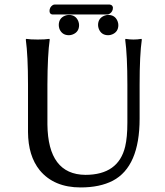

<svg xmlns="http://www.w3.org/2000/svg" viewBox="-20 -820 732 850"><path d="M240.2 -709Q240.2 -739.3 267.6 -750.5Q275.9 -753.9 285.2 -753.9Q315.4 -753.9 326.7 -726.1Q330.1 -717.3 330.1 -709Q330.1 -678.7 302.2 -667.5Q293.9 -664.1 285.2 -664.1Q254.9 -664.1 243.2 -691.9Q240.2 -700.7 240.2 -709ZM414.1 -709Q414.1 -739.3 441.9 -750.5Q450.2 -753.9 459 -753.9Q489.3 -753.9 500.5 -726.1Q503.9 -717.3 503.9 -709Q503.9 -678.7 476.1 -667.5Q467.8 -664.1 459 -664.1Q428.7 -664.1 417.5 -691.9Q414.1 -700.7 414.1 -709ZM543.9 -444.8Q543.9 -573.7 534.2 -645L536.1 -647.9Q554.7 -645 570.8 -645Q588.4 -645 606 -647.9L607.9 -645Q598.1 -578.1 598.1 -444.8V-294.9Q598.1 -82.5 479.5 -20Q421.9 9.8 336.9 9.8Q218.8 9.8 155.8 -66.4Q104.5 -129.9 104 -235.8V-444.8Q104 -573.7 94.2 -645L96.2 -647.9Q114.3 -645 147 -645Q179.7 -645 198.2 -647.9L200.2 -645Q190.4 -578.1 189.9 -444.8V-269Q192.4 -47.4 357.9 -45.9Q504.4 -45.9 534.2 -171.4Q543.9 -212.4 543.9 -276.9ZM456.1 -755.9H211.9Q199.7 -757.3 199.2 -771Q199.2 -788.1 213.4 -797.4Q217.8 -799.8 221.2 -799.8H465.8Q478.5 -798.3 480 -786.1Q480 -768.1 464.8 -758.8Q460 -756.3 456.1 -755.9Z"/></svg>

Font: Linux Biolinum O
Style: Regular
Weight: 400
Designer: Philipp H. Poll
Foundry: Philipp H. Poll
Version: Version 1.0.4